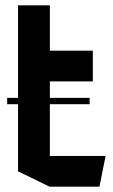

<svg xmlns="http://www.w3.org/2000/svg" viewBox="-20 -704 425 724"><path d="M7 -311V-335H318V-311ZM48 -397V-684H168V-513L49 -397ZM49 -397 168 -513H330V-397ZM167 0 48 -58V-397H168V0ZM168 0V-116H378V-115L355 0Z"/></svg>

Font: Foldit Medium
Style: Regular
Weight: 500
Version: Version 1.003